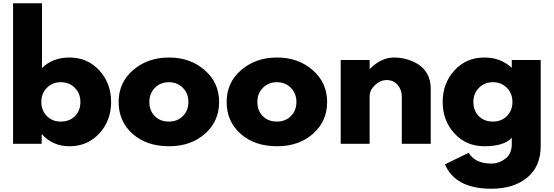

<svg xmlns="http://www.w3.org/2000/svg" viewBox="-20 -880 3389 1175"><path d="M405 15Q303 15 237 -58H235V0H60V-860H237V-464Q303 -528 405 -528Q516 -528 588 -449Q660 -370 660 -256Q660 -142 588 -63.5Q516 15 405 15ZM352 -377Q302 -377 267.5 -343Q233 -309 233 -256Q233 -204 266.5 -170Q300 -136 352 -136Q406 -136 439 -169.5Q472 -203 472 -256Q472 -309 437.5 -343Q403 -377 352 -377Z M1015 -528Q1144 -528 1232.5 -451Q1321 -374 1321 -256Q1321 -138 1234.5 -61.5Q1148 15 1015 15Q877 15 791.5 -61Q706 -137 706 -256Q706 -375 795 -451.5Q884 -528 1015 -528ZM1014 -136Q1066 -136 1099.5 -170Q1133 -204 1133 -256Q1133 -309 1098.5 -343Q1064 -377 1014 -377Q963 -377 928.5 -343Q894 -309 894 -256Q894 -203 927 -169.5Q960 -136 1014 -136Z M1676 -528Q1805 -528 1893.5 -451Q1982 -374 1982 -256Q1982 -138 1895.5 -61.5Q1809 15 1676 15Q1538 15 1452.5 -61Q1367 -137 1367 -256Q1367 -375 1456 -451.5Q1545 -528 1676 -528ZM1675 -136Q1727 -136 1760.5 -170Q1794 -204 1794 -256Q1794 -309 1759.5 -343Q1725 -377 1675 -377Q1624 -377 1589.5 -343Q1555 -309 1555 -256Q1555 -203 1588 -169.5Q1621 -136 1675 -136Z M2065 0V-513H2242V-459H2244Q2313 -528 2391 -528Q2429 -528 2466.5 -518Q2504 -508 2538.5 -487Q2573 -466 2594.5 -427.5Q2616 -389 2616 -338V0H2439V-290Q2439 -330 2413.5 -360Q2388 -390 2347 -390Q2307 -390 2274.5 -359Q2242 -328 2242 -290V0Z M2703 126 2848 55Q2888 121 2987 121Q3033 121 3072.5 91.5Q3112 62 3112 1V-37Q3065 15 2944 15Q2833 15 2761 -63.5Q2689 -142 2689 -256Q2689 -370 2761 -449Q2833 -528 2944 -528Q3043 -528 3109 -467H3112V-513H3289V14Q3289 139 3206 207Q3123 275 2987 275Q2767 275 2703 126ZM2997 -136Q3049 -136 3082.5 -170Q3116 -204 3116 -256Q3116 -309 3081.5 -343Q3047 -377 2997 -377Q2946 -377 2911.5 -343Q2877 -309 2877 -256Q2877 -203 2910 -169.5Q2943 -136 2997 -136Z"/></svg>

Font: Hussar
Style: BoldWeb
Weight: 700
Foundry: Cannot Into Space Fonts
Version: Version 2.00